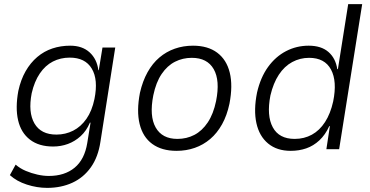

<svg xmlns="http://www.w3.org/2000/svg" viewBox="-20 -725 1799 933"><path d="M209 188Q160 188 110.5 172Q61 156 28 126L56 75Q78 94 105.5 105.5Q133 117 162 123.5Q191 130 217 130Q294 130 342.5 90Q391 50 404 -30L420 -129H417Q400 -89 372 -63.5Q344 -38 310 -25.5Q276 -13 238 -13Q169 -13 125.5 -46.5Q82 -80 68 -140.5Q54 -201 69 -283Q81 -338 104.5 -379Q128 -420 161 -448Q194 -476 234.5 -489.5Q275 -503 321 -503Q380 -503 415.5 -470.5Q451 -438 458 -384H460L478 -494H540L468 -36Q457 38 421.5 88Q386 138 331.5 163Q277 188 209 188ZM254 -71Q298 -71 335.5 -90Q373 -109 400 -147.5Q427 -186 439 -244Q458 -338 426 -391.5Q394 -445 319 -445Q274 -445 237 -426Q200 -407 173.5 -368Q147 -329 134 -272Q116 -179 147.5 -125Q179 -71 254 -71Z M838 8Q766 8 720 -25.5Q674 -59 658.5 -122.5Q643 -186 660 -274Q673 -331 697 -374Q721 -417 754.5 -445.5Q788 -474 829.5 -488.5Q871 -503 918 -503Q990 -503 1035.5 -469Q1081 -435 1096.5 -372Q1112 -309 1095 -221Q1083 -164 1059 -121Q1035 -78 1001.5 -49.5Q968 -21 926.5 -6.5Q885 8 838 8ZM842 -50Q887 -50 924.5 -69.5Q962 -89 989.5 -130Q1017 -171 1030 -234Q1050 -334 1018.5 -389Q987 -444 912 -444Q868 -444 830.5 -425Q793 -406 765.5 -365.5Q738 -325 725 -262Q705 -161 736.5 -105.5Q768 -50 842 -50Z M1393 8Q1326 8 1283 -27.5Q1240 -63 1226 -126.5Q1212 -190 1229 -275Q1246 -349 1282.5 -399.5Q1319 -450 1370 -476.5Q1421 -503 1480 -503Q1541 -503 1576 -472.5Q1611 -442 1619 -389H1622L1672 -705H1740L1628 0H1566L1583 -112H1580Q1561 -70 1532 -43Q1503 -16 1468 -4Q1433 8 1393 8ZM1412 -50Q1458 -50 1495.5 -70.5Q1533 -91 1559.5 -132Q1586 -173 1599 -232Q1619 -330 1588.5 -387Q1558 -444 1482 -444Q1438 -444 1400 -423.5Q1362 -403 1335 -362Q1308 -321 1294 -261Q1275 -163 1305.5 -106.5Q1336 -50 1412 -50Z"/></svg>

Font: Nunito Sans 7pt SemiCondensed Light
Style: Italic
Weight: 300
Width: 4
Italic angle: -9°
Designer: Vernon Adams
Foundry: Vernon Adams
Version: Version 3.101;gftools[0.9.27]